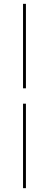

<svg xmlns="http://www.w3.org/2000/svg" viewBox="-20 -840 255 1000"><path d="M115 -300V140H100V-300ZM100 -380V-820H115V-380Z"/></svg>

Font: Kalnia Thin Thin
Style: Regular
Weight: 250
Version: Version 1.105